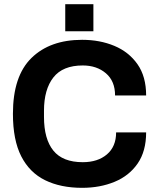

<svg xmlns="http://www.w3.org/2000/svg" viewBox="-20 -889 762 921"><path d="M374 12Q271 12 196.5 -24.5Q122 -61 82 -139Q42 -217 42 -343Q42 -524 131 -611Q220 -698 374 -698Q459 -698 528.5 -669Q598 -640 639.5 -581Q681 -522 681 -431H532Q532 -500 488 -537.5Q444 -575 377 -575Q281 -575 236 -517.5Q191 -460 191 -358V-328Q191 -222 236 -166.5Q281 -111 377 -111Q449 -111 493 -148.5Q537 -186 537 -254H681Q681 -164 640.5 -105Q600 -46 530 -17Q460 12 374 12ZM293 -739V-869H428V-739Z"/></svg>

Font: Archivo VF Beta
Style: Regular
Weight: 400
Designer: Hector Gatti
Foundry: Omnibus-Type
Version: Version 1.002